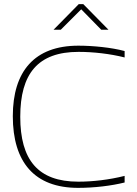

<svg xmlns="http://www.w3.org/2000/svg" viewBox="-20 -900 665 929"><path d="M583 -622V-653C520 -670 431 -679 359 -679C147 -679 42 -555 42 -338C42 -115 147 9 358 9C436 9 519 -1 583 -17V-49C508 -30 428 -21 359 -21C163 -21 78 -127 78 -335C78 -543 163 -649 360 -649C431 -649 512 -640 583 -622ZM239 -756H274L373 -855L470 -756H505L383 -880H361Z"/></svg>

Font: LT Wave Alt Thin
Style: Regular
Weight: 100
Designer: Daniel Lyons
Version: Version 2.5 (Glyphs App)